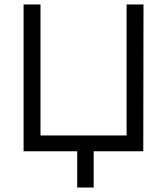

<svg xmlns="http://www.w3.org/2000/svg" viewBox="-20 -680 751 863"><path d="M624 0H401V163H327V0H86V-660H162V-71H549V-660H625Z"/></svg>

Font: Nata Sans
Style: Regular
Weight: 400
Designer: Daniel Uzquiano Cruz
Version: Version 1.001